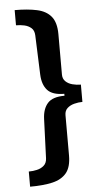

<svg xmlns="http://www.w3.org/2000/svg" viewBox="-60 -772 513 969"><g transform="rotate(-5 196.5 -287.5)"><path d="M52.5 -735.2Q118.7 -735.2 165.3 -725Q211.9 -714.9 236.9 -684.6Q261.8 -654.3 261.8 -595V-390.4Q261.8 -368.8 275.5 -355.7Q289.2 -342.5 310.3 -337Q331.5 -331.5 352.7 -331.5V-243.9Q332 -243.9 310.8 -238.3Q289.6 -232.7 275.7 -219.8Q261.8 -206.9 261.8 -184.5V19.3Q261.8 78.6 236.8 108.4Q211.7 138.3 165 148.9Q118.3 159.4 52.5 159.4V82.6Q72 82.6 93 78.1Q114 73.7 129 60.7Q144 47.8 145 23.6L152.6 -175.9Q154.6 -226.4 179.9 -254.6Q205.2 -282.8 265.3 -282.8V-292.6Q205.2 -292.6 179.9 -320.7Q154.6 -348.9 152.6 -399.5L145 -599.1Q144 -624.4 129.4 -636.9Q114.8 -649.4 94.3 -653.9Q73.8 -658.3 52.5 -658.3Z"/></g></svg>

Font: Archivo Variable SemiBold
Style: Regular
Weight: 600
Designer: Hector Gatti
Foundry: Omnibus-Type
Version: Version 2.001